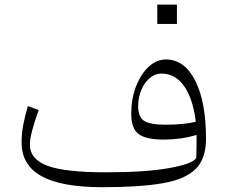

<svg xmlns="http://www.w3.org/2000/svg" viewBox="-20 -799 977 825"><path d="M823.2 -120.1Q824.2 -143.1 824.5 -169.7Q824.7 -196.3 824.7 -219.2Q757.3 -199.2 684.1 -199.2Q606 -199.2 575 -223.6Q543.9 -248 543.9 -310.1Q543.9 -374 564.2 -427Q584.5 -480 618.4 -511.7Q652.3 -543.5 692.9 -543.5Q772.9 -543.5 819.1 -452.1Q865.2 -360.8 865.2 -201.7Q865.2 -118.2 821.3 -73.5Q777.3 -28.8 679.4 -11.7Q581.5 5.4 419.4 5.4Q244.1 5.4 158.4 -42Q72.8 -89.4 72.8 -186.5Q72.8 -222.7 78.6 -255.9Q84.5 -289.1 99.6 -343.3L146.5 -326.2Q108.4 -222.2 108.4 -178.2Q108.4 -114.3 184.6 -86.4Q260.7 -58.6 435.5 -58.6Q606 -58.6 707.5 -76.9Q809.1 -95.2 823.2 -120.1ZM821.3 -275.9Q809.1 -375.5 771 -429.2Q732.9 -482.9 673.3 -482.9Q646 -482.9 623.3 -463.6Q600.6 -444.3 587.2 -412.4Q573.7 -380.4 573.7 -341.3Q573.7 -296.9 598.9 -280Q624 -263.2 691.9 -263.2Q770.5 -263.2 821.3 -275.9ZM655.8 -779.3H740.2V-696.3H655.8Z"/></svg>

Font: Pinar-DS3-FD Light
Style: Regular
Weight: 300
Designer: Amin Abedi
Version: Version 3.000